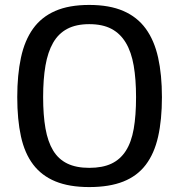

<svg xmlns="http://www.w3.org/2000/svg" viewBox="-20 -754 727 779"><path d="M342 -656Q289 -656 253 -637Q217 -618 195.5 -580.5Q174 -543 164.5 -488Q155 -433 155 -360Q155 -287 164.5 -233Q174 -179 195.5 -143.5Q217 -108 253 -90.5Q289 -73 342 -73Q396 -73 432 -90Q468 -107 490.5 -142Q513 -177 522.5 -231Q532 -285 532 -360Q532 -432 522.5 -487.5Q513 -543 490.5 -580.5Q468 -618 432 -637Q396 -656 342 -656ZM342 -734Q424 -734 480.5 -709.5Q537 -685 571.5 -637.5Q606 -590 621.5 -520.5Q637 -451 637 -360Q637 -268 621.5 -199.5Q606 -131 571.5 -85.5Q537 -40 480.5 -17.5Q424 5 342 5Q261 5 205 -18Q149 -41 114.5 -86.5Q80 -132 65 -200.5Q50 -269 50 -360Q50 -450 65 -520Q80 -590 114 -637.5Q148 -685 204 -709.5Q260 -734 342 -734Z"/></svg>

Font: BM YEONSUNG
Style: Regular
Weight: 400
Designer: Bongjin Kim; Myungsoo Han; Jaehyun Keum; Jihee Min; Dokyung Lee; Chorong Kim; Jooyeon Kang; Sang-a Kim;
Foundry: Sandoll Communications Inc.
Version: Version 1.000;PS 1;hotconv 16.6.51;makeotf.lib2.5.65220